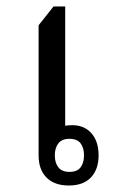

<svg xmlns="http://www.w3.org/2000/svg" viewBox="-20 -572 356 592"><path d="M192 0Q148 0 123.5 -24.5Q99 -49 99 -93V-494L145 -552H181V-184Q184 -185 190 -185.5Q196 -186 203 -186Q240 -186 262 -161Q284 -136 284 -93Q284 -50 260.5 -25Q237 0 192 0ZM194 -42Q218 -42 228.5 -56Q239 -70 239 -93Q239 -116 228.5 -130Q218 -144 194 -144Q171 -144 160 -130Q149 -116 149 -93Q149 -70 160 -56Q171 -42 194 -42Z"/></svg>

Font: Noto Serif Thai SemiCondensed
Style: Regular
Weight: 400
Width: 4
Designer: Monotype Design Team
Foundry: Monotype Imaging Inc.
Version: Version 2.002